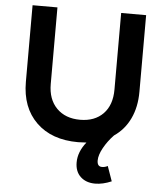

<svg xmlns="http://www.w3.org/2000/svg" viewBox="-60 -753 877 1029"><g transform="rotate(5 378.0 -238.5)"><path d="M549.8 -700.2H684.1V-288.1Q684.1 -206.1 654.3 -143.3Q624.5 -80.6 568.8 -43Q535.6 -8.3 514.4 30.5Q493.2 69.3 493.2 98.1Q493.2 130.9 519 130.9Q535.6 130.9 549.8 123L578.1 203.1Q531.2 223.1 490.2 223.1Q441.4 223.1 411.6 195.3Q381.8 167.5 381.8 118.2Q381.8 61.5 424.8 7.8Q396.5 9.8 379.9 9.8Q237.3 9.8 155.3 -70.1Q73.2 -149.9 73.2 -288.1V-700.2H207V-288.1Q207 -205.6 253.9 -158.2Q300.8 -110.8 379.9 -110.8Q458.5 -110.8 504.2 -157.7Q549.8 -204.6 549.8 -288.1Z"/></g></svg>

Font: Montserrat-Arabic Medium
Style: Regular
Weight: 500
Designer: Mohamed Gaber
Foundry: Kief Type Foundry
Version: Version 5.008;PS 005.008;hotconv 1.0.88;makeotf.lib2.5.64775